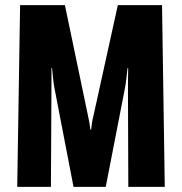

<svg xmlns="http://www.w3.org/2000/svg" viewBox="-20 -731 712 751"><path d="M47.4 0H179.2L181.2 -382.3Q181.2 -395 181.4 -423.3Q181.6 -451.7 181.2 -464.4H183.6Q184.6 -451.7 187.7 -423.3Q190.9 -395 193.8 -382.3L267.6 0H393.6L467.8 -381.3Q470.7 -394 474.1 -422.6Q477.5 -451.2 479 -464.8H481.4Q481 -451.2 480.7 -422.6Q480.5 -394 480.5 -381.3L481.9 0H624.5L613.8 -710.9H440.9L345.7 -278.8Q342.3 -266.1 340.1 -252Q337.9 -237.8 336.4 -224.1H333.5Q332 -237.8 329.6 -252Q327.1 -266.1 324.2 -278.3L233.9 -710.9H58.6Z"/></svg>

Font: Roboto Flex
Style: wght 700 wdth 25 opsz 34 GRAD 0.00 slnt 0.00 XTRA 468 XOPQ 96 YOPQ 79 YTLC 514 YTUC 712 YTAS 750 YTDE -203.00 YTFI 738
Weight: 700
Width: 1
Designer: Berlow after Robertson
Foundry: Google
Version: Version 3.100